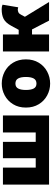

<svg xmlns="http://www.w3.org/2000/svg" viewBox="816 -1421 618 2290"><g transform="rotate(-90 1125.0 -276.0)"><path d="M68 -550H271V-159H383V-550H578V-159H690V-550H893V0H68Z M987 -276Q987 -364 1027 -429Q1067 -494 1132.5 -529Q1198 -564 1273 -564Q1349 -564 1415.5 -529.5Q1482 -495 1522 -429.5Q1562 -364 1562 -276Q1562 -188 1522 -122.5Q1482 -57 1415.5 -22Q1349 13 1273 13Q1199 13 1133 -22Q1067 -57 1027 -122.5Q987 -188 987 -276ZM1352 -276Q1352 -336 1334 -368.5Q1316 -401 1273 -401Q1232 -401 1214.5 -368.5Q1197 -336 1197 -276Q1197 -215 1214.5 -182.5Q1232 -150 1273 -150Q1316 -150 1334 -183Q1352 -216 1352 -276Z M1656 -550H1859V-362H1914L1962 -450Q1998 -517 2043.5 -541Q2089 -565 2161 -565Q2192 -565 2214 -555L2183 -368Q2166 -373 2159 -373Q2137 -373 2121 -364.5Q2105 -356 2091 -328L2070 -288L2246 0H2024L1919 -203H1859V0H1656Z"/></g></svg>

Font: Nebula Sans Black
Style: Regular
Weight: 900
Designer: Paul D. Hunt for Adobe (as Source Sans)
Foundry: Nebula Entertainment & Broadcasting LLC
Version: Version 1.010